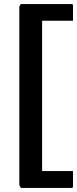

<svg xmlns="http://www.w3.org/2000/svg" viewBox="-20 -745 379 944"><path d="M83 179 75 166V-713L82 -725H332Q339 -725 339 -718V-643H187V96H339V171Q339 179 332 179Z"/></svg>

Font: Kreon Light SemiBold
Style: Regular
Weight: 600
Version: Version 2.002